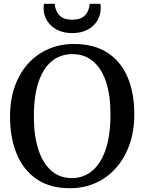

<svg xmlns="http://www.w3.org/2000/svg" viewBox="-20 -984 763 1015"><path d="M355.5 11Q247.5 12.5 175.8 -35.8Q104 -84 68.5 -170Q33 -256 33 -367.5Q33 -455.5 58 -526.5Q83 -597.5 128.8 -647.8Q174.5 -698 236 -724.8Q297.5 -751.5 370 -751.5Q477 -751.5 548 -705.5Q619 -659.5 654.5 -576Q690 -492.5 690 -380Q690 -292.5 665 -221Q640 -149.5 595 -98Q550 -46.5 488.8 -18.2Q427.5 10 355.5 11ZM360 -42.5Q421 -42.5 467 -80.5Q513 -118.5 538.5 -193.5Q564 -268.5 564 -379.5Q564 -480.5 540.5 -551.5Q517 -622.5 471.8 -660.2Q426.5 -698 362.5 -698Q301 -698 255.2 -661.8Q209.5 -625.5 184.2 -552.2Q159 -479 159 -367.5Q159 -267.5 182.5 -194.5Q206 -121.5 250.8 -82Q295.5 -42.5 360 -42.5ZM361.5 -809Q316 -809 282.2 -826.2Q248.5 -843.5 229.5 -873.5Q210.5 -903.5 210.5 -942Q210.5 -947.5 211 -953.2Q211.5 -959 212.5 -964H270Q270 -961.5 270.2 -957.8Q270.5 -954 271 -949.5Q274 -934.5 282.5 -918.2Q291 -902 309.8 -891Q328.5 -880 361.5 -880Q395 -880 413.8 -891Q432.5 -902 441 -918Q449.5 -934 452.5 -949.5Q453.5 -954 453.5 -957.8Q453.5 -961.5 453.5 -964H510.5Q511.5 -959 512 -953.5Q512.5 -948 512.5 -942.5Q512.5 -904 493.8 -873.8Q475 -843.5 441 -826.2Q407 -809 361.5 -809Z"/></svg>

Font: Merriweather Medium
Style: Regular
Weight: 500
Version: Version 2.100